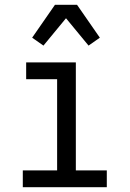

<svg xmlns="http://www.w3.org/2000/svg" viewBox="-20 -780 540 800"><path d="M75 0V-70H218V-450H89V-520H296V-70H425V0ZM161 -590 114 -623 209 -760H301L396 -623L349 -590L255 -704Z"/></svg>

Font: Iosevka Term Curly
Style: Regular
Weight: 400
Designer: Belleve Invis
Foundry: Belleve Invis
Version: Version 32.3.0